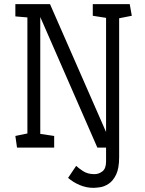

<svg xmlns="http://www.w3.org/2000/svg" viewBox="-20 -711 699 925"><path d="M430 194Q396 194 364 180.5Q332 167 308 146L347 88Q357 98 379.5 113Q402 128 435 128Q456 128 473.5 114.5Q491 101 491 67V0H449L174 -629V-66L241 -56V0H62L54 -56L112 -68V-627L54 -632V-691H221L491 -75V-625L427 -635V-691H605L615 -635L554 -623V46Q554 100 539.5 130Q525 160 504 174Q483 188 462.5 191Q442 194 430 194Z"/></svg>

Font: Kreon Light
Style: Regular
Weight: 300
Designer: Julia Petretta
Foundry: Julia Petretta and Eli Heuer
Version: Version 2.002